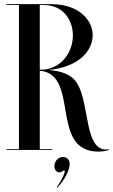

<svg xmlns="http://www.w3.org/2000/svg" viewBox="-20 -720 544 922"><path d="M501 -4C498 -3 493 -2 490 -2C385 -2 411 -217 352 -317C326.3 -362.2 275.6 -378.9 212.9 -384C357.1 -397.4 425 -475.4 425 -551C425 -623.2 359.4 -698.4 231 -700V-700H11V-696H71V-4H11V0H231V-4H171V-380.4C365.9 -363.7 215.5 8 453 8C476 8 496 4 504 -1ZM190 -696C284 -696 330 -623 330 -550C330 -478.1 284.4 -396.7 190.8 -385.3C184.3 -385.6 177.7 -385.8 171 -385.9V-696ZM282 34C255.7 34 241.3 58 241.3 78.3C241.3 95.7 252.3 107.7 265.3 107.7C269.7 107.7 274.3 106.3 278.7 103.3C282.3 101 285 98 288 98C289.7 98 291 99.7 291 102.4C291 117.4 263.7 166 252.3 178.4L255 181.7C289.3 145 314.7 98 314.7 67.7C314.7 47.4 301.7 34 282 34Z"/></svg>

Font: Picaflor 96 pt
Style: Regular
Weight: 400
Designer: Ariel Martín Pérez
Foundry: Tunera Type Foundry
Version: Version 1.000;hotconv 1.0.109;makeotfexe 2.5.65596